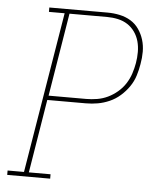

<svg xmlns="http://www.w3.org/2000/svg" viewBox="-53 -781 705 828"><g transform="rotate(5 300.0 -367.5)"><path d="M9 0V-19H80L195 -716H127V-735H379Q406 -735 432 -729.5Q458 -724 479.5 -711Q501 -698 515.5 -677Q530 -656 537.5 -631.5Q545 -607 545 -580Q545 -553 540 -526Q536 -501 528 -475.5Q520 -450 504.5 -427.5Q489 -405 468 -386.5Q447 -368 422 -357Q397 -346 371.5 -341.5Q346 -337 320 -337H153L101 -19H195V0ZM320 -356Q343 -356 367 -360Q391 -364 413 -374.5Q435 -385 454.5 -401.5Q474 -418 487.5 -439Q501 -460 508.5 -483Q516 -506 520 -529Q524 -553 524 -577Q524 -601 518 -623Q512 -645 499 -663.5Q486 -682 467.5 -694Q449 -706 426 -711Q403 -716 379 -716H216L157 -356Z"/></g></svg>

Font: Iosevka Curly Slab ThExObl
Style: Regular
Weight: 100
Width: 7
Italic angle: -9°
Monospace: yes
Designer: Belleve Invis
Foundry: Belleve Invis
Version: Version 11.1.0; ttfautohint (v1.8.3)